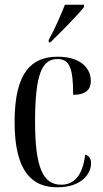

<svg xmlns="http://www.w3.org/2000/svg" viewBox="-20 -786 436 816"><path d="M187 -616V-606H194C238 -649 310 -721 337 -756V-766H256C238 -721 215 -667 187 -616ZM223 10C330 10 367 -50 367 -92C367 -110 360 -124 342 -129C332 -44 298 -1 240 -1C165 -1 129 -69 129 -269C129 -480 162 -535 224 -535C275 -535 291 -498 291 -383C348 -383 366 -408 366 -442C366 -496 323 -545 225 -545C116 -545 42 -481 42 -268C42 -57 116 10 223 10Z"/></svg>

Font: Noto Serif Display ExtraCondensed
Style: Regular
Weight: 400
Width: 2
Designer: Monotype Design Team
Foundry: Monotype Imaging Inc.
Version: Version 2.009